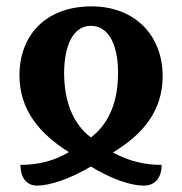

<svg xmlns="http://www.w3.org/2000/svg" viewBox="-20 -569 571 602"><path d="M97 13C135 13 200 -8 265 -47C328 -8 390 13 430 13C474 13 487 -22 487 -52C435 -52 385 -63 334 -91C431 -149 490 -224 490 -330C490 -457 404 -549 267 -549C121 -549 40 -456 41 -330C42 -225 103 -150 196 -92C147 -63 96 -52 44 -52C44 -19 58 13 97 13ZM265 -138C206 -183 182 -254 181 -338C181 -420 206 -488 265 -488C325 -488 351 -420 350 -338C350 -254 324 -183 265 -138Z"/></svg>

Font: Noto Serif Georgian Condensed Bold
Style: Regular
Weight: 700
Width: 3
Designer: Monotype Design Team, Akaki Razmadze
Foundry: Google LLC
Version: Version 2.003